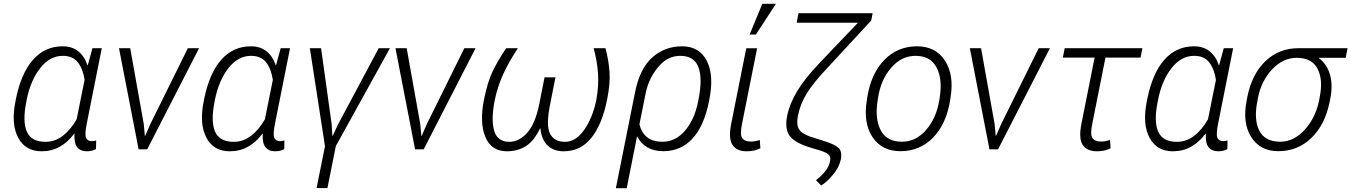

<svg xmlns="http://www.w3.org/2000/svg" viewBox="-20 -780 7060 1003"><path d="M511.7 -528.3 433.1 -133.8Q421.9 -78.6 429.4 -60.5Q437 -42.5 459.5 -42.5Q464.8 -42.5 470.5 -43.5Q476.1 -44.4 482.4 -46.4L481.4 -1Q469.2 5.4 458 7.8Q446.8 10.3 434.1 10.3Q399.9 10.3 383.1 -11.5Q366.2 -33.2 369.1 -81.5L367.7 -82Q334.5 -37.1 292 -13.4Q249.5 10.3 196.8 10.3Q112.8 10.3 75 -60.5Q37.1 -131.3 60.5 -249.5L62.5 -259.8Q89.8 -397 152.1 -467.5Q214.4 -538.1 307.1 -538.1Q356 -538.1 388.7 -512.2Q421.4 -486.3 437 -439H438.5L462.9 -528.3ZM117.7 -249.5Q96.7 -146 120.1 -92.5Q143.6 -39.1 217.3 -39.1Q267.1 -39.1 307.9 -70.3Q348.6 -101.6 380.4 -156.7L421.9 -362.8Q413.6 -419.4 387 -453.9Q360.4 -488.3 308.1 -488.3Q240.2 -488.3 189.9 -424.1Q139.6 -359.9 119.6 -259.8Z M731 -132.3 736.8 -70.3 738.3 -69.8 765.6 -132.3 961.4 -528.3H1020L749 0H704.1L601.6 -528.3H660.2Z M1495.1 -528.3 1416.5 -133.8Q1405.3 -78.6 1412.8 -60.5Q1420.4 -42.5 1442.9 -42.5Q1448.2 -42.5 1453.9 -43.5Q1459.5 -44.4 1465.8 -46.4L1464.8 -1Q1452.6 5.4 1441.4 7.8Q1430.2 10.3 1417.5 10.3Q1383.3 10.3 1366.5 -11.5Q1349.6 -33.2 1352.5 -81.5L1351.1 -82Q1317.9 -37.1 1275.4 -13.4Q1232.9 10.3 1180.2 10.3Q1096.2 10.3 1058.3 -60.5Q1020.5 -131.3 1043.9 -249.5L1045.9 -259.8Q1073.2 -397 1135.5 -467.5Q1197.8 -538.1 1290.5 -538.1Q1339.4 -538.1 1372.1 -512.2Q1404.8 -486.3 1420.4 -439H1421.9L1446.3 -528.3ZM1101.1 -249.5Q1080.1 -146 1103.5 -92.5Q1127 -39.1 1200.7 -39.1Q1250.5 -39.1 1291.3 -70.3Q1332 -101.6 1363.8 -156.7L1405.3 -362.8Q1397 -419.4 1370.4 -453.9Q1343.8 -488.3 1291.5 -488.3Q1223.6 -488.3 1173.3 -424.1Q1123 -359.9 1103 -259.8Z M1958.5 -528.3H2017.1L1734.4 -17.1L1690.4 202.6H1633.8L1677.7 -16.1L1598.6 -528.3H1657.2L1712.4 -132.3L1716.3 -70.3L1717.8 -69.8L1747.1 -132.3Z M2175.3 -132.3 2181.2 -70.3 2182.6 -69.8 2210 -132.3 2405.8 -528.3H2464.4L2193.4 0H2148.4L2045.9 -528.3H2104.5Z M2685.5 -528.3Q2640.6 -460.9 2610.1 -395.5Q2579.6 -330.1 2564.9 -258.3Q2544.4 -156.7 2561.3 -97.9Q2578.1 -39.1 2640.6 -39.1Q2691.4 -39.1 2733.6 -85.9Q2775.9 -132.8 2796.4 -233.4L2824.7 -376H2881.8L2853.5 -233.4Q2831.5 -124.5 2853.3 -81.8Q2875 -39.1 2931.6 -39.1Q2988.3 -39.1 3032.2 -102.1Q3076.2 -165 3095.2 -258.3Q3108.4 -330.6 3104 -396.2Q3099.6 -461.9 3081.1 -528.3H3143.1Q3159.7 -465.3 3164.1 -404.5Q3168.5 -343.8 3151.4 -259.3Q3125.5 -130.4 3069.3 -60.1Q3013.2 10.3 2924.3 10.3Q2872.6 10.3 2841.1 -19.5Q2809.6 -49.3 2802.7 -109.9H2801.3Q2771.5 -45.9 2728.8 -17.8Q2686 10.3 2627.9 10.3Q2545.9 10.3 2515.1 -65.4Q2484.4 -141.1 2508.3 -259.3Q2526.4 -350.6 2553.2 -406.7Q2580.1 -462.9 2624.5 -528.3Z M3683.6 -249.5Q3657.7 -121.1 3597.2 -55.7Q3536.6 9.8 3444.8 9.8Q3396.5 9.8 3362.3 -10Q3328.1 -29.8 3309.1 -66.4H3307.6L3253.9 203.1H3197.3L3296.4 -292.5H3296.9L3297.4 -296.9Q3321.8 -421.4 3387.2 -479.7Q3452.6 -538.1 3543 -538.1Q3633.3 -538.1 3672.1 -462.4Q3710.9 -386.7 3685.5 -259.8ZM3628.9 -259.8Q3650.9 -369.1 3628.7 -428.7Q3606.4 -488.3 3533.2 -488.3Q3465.8 -488.3 3416.7 -428Q3367.7 -367.7 3352.5 -291L3320.3 -130.4Q3331.1 -87.4 3359.9 -63.5Q3388.7 -39.6 3441.4 -39.6Q3508.8 -39.6 3558.3 -97.2Q3607.9 -154.8 3627 -249.5Z M3935.1 -527.8 3856.4 -133.8Q3844.7 -77.1 3857.4 -58.8Q3870.1 -40.5 3902.3 -40.5Q3913.6 -40.5 3924.8 -42.5Q3936 -44.4 3949.2 -48.8L3952.1 -5.4Q3934.6 3.4 3917.7 6.8Q3900.9 10.3 3881.3 10.3Q3827.6 10.3 3805.9 -23.9Q3784.2 -58.1 3800.3 -136.2L3878.4 -527.8ZM3962.4 -760.3H4033.7L3928.7 -599.6H3896Z M4538.6 -710.9 4531.2 -672.9 4303.7 -426.8Q4230 -349.1 4195.3 -293.2Q4160.6 -237.3 4148.9 -177.2Q4137.7 -124 4157.7 -99.4Q4177.7 -74.7 4236.8 -58.6L4284.2 -43.5Q4339.4 -26.4 4359.9 -8.1Q4380.4 10.3 4372.1 54.7Q4363.3 94.7 4331.5 132.8Q4299.8 170.9 4269.5 189L4242.7 161.1Q4270 140.6 4290.3 115.5Q4310.5 90.3 4316.4 61.5Q4320.8 37.6 4307.1 26.1Q4293.5 14.6 4255.9 3.4L4217.3 -7.8Q4134.3 -32.2 4106.2 -69.1Q4078.1 -106 4092.3 -175.8Q4104.5 -236.8 4144 -303.2Q4183.6 -369.6 4265.1 -455.1L4461.9 -661.1H4141.6L4151.4 -710.9Z M4510.7 -272Q4530.3 -395.5 4599.6 -466.8Q4668.9 -538.1 4770.5 -538.1Q4867.2 -538.1 4916 -463.9Q4964.8 -389.6 4945.8 -272L4943.4 -255.9Q4923.3 -131.8 4854.2 -61Q4785.2 9.8 4684.1 9.8Q4586.9 9.8 4537.8 -64Q4488.8 -137.7 4508.3 -255.9ZM4564.9 -255.9Q4549.3 -158.7 4581.1 -99.1Q4612.8 -39.6 4691.9 -39.6Q4765.1 -39.6 4818.4 -101.6Q4871.6 -163.6 4886.7 -255.9L4889.2 -272Q4904.3 -367.7 4872.3 -428Q4840.3 -488.3 4762.7 -488.3Q4688.5 -488.3 4635 -425.5Q4581.5 -362.8 4567.4 -272Z M5175.8 -132.3 5181.6 -70.3 5183.1 -69.8 5210.4 -132.3 5406.2 -528.3H5464.8L5193.8 0H5148.9L5046.4 -528.3H5105Z M5938 -479H5754.9L5686 -133.8Q5674.3 -77.1 5687 -58.8Q5699.7 -40.5 5731.9 -40.5Q5743.2 -40.5 5754.4 -42.5Q5765.6 -44.4 5778.8 -48.8L5781.7 -5.4Q5764.2 3.4 5747.3 6.8Q5730.5 10.3 5710.9 10.3Q5657.2 10.3 5635.5 -23.9Q5613.8 -58.1 5629.9 -136.2L5698.2 -479H5532.2L5542 -528.3H5947.8Z M6421.9 -528.3 6343.3 -133.8Q6332 -78.6 6339.6 -60.5Q6347.2 -42.5 6369.6 -42.5Q6375 -42.5 6380.6 -43.5Q6386.2 -44.4 6392.6 -46.4L6391.6 -1Q6379.4 5.4 6368.2 7.8Q6356.9 10.3 6344.2 10.3Q6310.1 10.3 6293.2 -11.5Q6276.4 -33.2 6279.3 -81.5L6277.8 -82Q6244.6 -37.1 6202.1 -13.4Q6159.7 10.3 6106.9 10.3Q6022.9 10.3 5985.1 -60.5Q5947.3 -131.3 5970.7 -249.5L5972.7 -259.8Q6000 -397 6062.3 -467.5Q6124.5 -538.1 6217.3 -538.1Q6266.1 -538.1 6298.8 -512.2Q6331.5 -486.3 6347.2 -439H6348.6L6373 -528.3ZM6027.8 -249.5Q6006.8 -146 6030.3 -92.5Q6053.7 -39.1 6127.4 -39.1Q6177.2 -39.1 6218 -70.3Q6258.8 -101.6 6290.5 -156.7L6332 -362.8Q6323.7 -419.4 6297.1 -453.9Q6270.5 -488.3 6218.3 -488.3Q6150.4 -488.3 6100.1 -424.1Q6049.8 -359.9 6029.8 -259.8Z M7009.8 -478H6870.6L6870.1 -476.6Q6912.6 -443.4 6928 -389.2Q6943.4 -335 6929.2 -263.2L6925.8 -247.1Q6901.9 -127.9 6830.3 -59.1Q6758.8 9.8 6657.7 9.8Q6563 9.8 6516.1 -64.5Q6469.2 -138.7 6492.7 -255.9L6495.6 -272Q6520 -393.6 6590.8 -460.9Q6661.6 -528.3 6764.2 -528.3H7019.5ZM6549.3 -255.9Q6528.8 -156.2 6558.3 -97.9Q6587.9 -39.6 6667.5 -39.6Q6738.8 -39.6 6795.7 -102.1Q6852.5 -164.6 6871.1 -255.9L6874 -272Q6892.6 -364.7 6862.5 -421.4Q6832.5 -478 6754.4 -478Q6682.1 -478 6625.7 -417.7Q6569.3 -357.4 6552.2 -272Z"/></svg>

Font: Franko
Style: Light Italic
Weight: 300
Designer: Google
Version: Version 1.200310; 2013